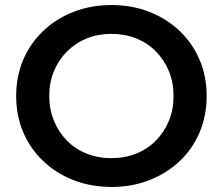

<svg xmlns="http://www.w3.org/2000/svg" viewBox="-20 -730 882 760"><path d="M422 10Q340 10 271 -17Q202 -44 151 -92.5Q100 -141 72 -206.5Q44 -272 44 -350Q44 -428 72 -493.5Q100 -559 151 -607.5Q202 -656 271 -683Q340 -710 421 -710Q503 -710 571.5 -683Q640 -656 691 -607.5Q742 -559 770 -493.5Q798 -428 798 -350Q798 -272 770 -206Q742 -140 691 -92Q640 -44 571.5 -17Q503 10 422 10ZM421 -104Q474 -104 519 -122Q564 -140 597 -173.5Q630 -207 648.5 -251.5Q667 -296 667 -350Q667 -404 648.5 -448.5Q630 -493 597 -526.5Q564 -560 519 -578Q474 -596 421 -596Q368 -596 323.5 -578Q279 -560 245.5 -526.5Q212 -493 193.5 -448.5Q175 -404 175 -350Q175 -297 193.5 -252Q212 -207 245 -173.5Q278 -140 323 -122Q368 -104 421 -104Z"/></svg>

Font: MOST Montserrat SemiBold
Style: Regular
Weight: 600
Designer: Julieta Ulanovsky
Foundry: Julieta Ulanovsky
Version: Version 8.000;March 11, 2024;FontCreator 15.0.0.2926 64-bit